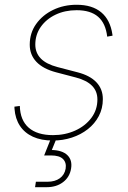

<svg xmlns="http://www.w3.org/2000/svg" viewBox="-20 -570 528 794"><path d="M198.7 11.2Q150.4 11.2 116 -4.6Q81.5 -20.5 62.3 -49.8Q43 -79.1 40 -120.1Q39.6 -125 39.8 -124.5Q40 -124 39.6 -128.9L62 -131.8Q63.5 -72.8 98.6 -42Q133.8 -11.2 199.2 -11.2Q249 -11.2 290.8 -30Q332.5 -48.8 357.7 -82.3Q382.8 -115.7 382.8 -158.7Q382.8 -192.9 360.6 -215.3Q338.4 -237.8 293.9 -249.5L211.9 -271Q158.2 -285.2 130.6 -314.2Q103 -343.3 103 -385.3Q103 -433.6 129.4 -470.7Q155.8 -507.8 199.7 -529.1Q243.7 -550.3 296.9 -550.3Q361.3 -550.3 398.7 -519Q436 -487.8 444.8 -427.7Q445.3 -425.3 445.1 -425.3Q444.8 -425.3 445.3 -422.4L423.3 -418.5Q417 -473.6 385.7 -500.7Q354.5 -527.8 296.9 -527.8Q248.5 -527.8 209.7 -509.3Q170.9 -490.7 148.4 -458.5Q126 -426.3 126 -385.7Q126 -351.6 148.7 -328.1Q171.4 -304.7 218.3 -292.5L300.8 -271Q352.1 -257.8 378.7 -229.7Q405.3 -201.7 405.3 -160.2Q405.3 -121.6 388.7 -90.1Q372.1 -58.6 343.3 -35.9Q314.5 -13.2 277.1 -1Q239.7 11.2 198.7 11.2ZM125 204.1 128.4 181.6H176.3Q207.5 181.6 227.3 167.2Q247.1 152.8 251.5 127.4Q255.4 102.5 240.5 87.6Q225.6 72.8 190.9 72.8H162.6L195.3 -9.3H212.4L214.8 0L194.3 50.3Q237.8 51.3 258.8 71.8Q279.8 92.3 273.9 127.4Q268.1 162.6 240.7 183.3Q213.4 204.1 172.9 204.1Z"/></svg>

Font: Inter 16pt Thin
Style: Italic
Weight: 250
Italic angle: -9.3988°
Version: Version 4.001;git-66647c0bb